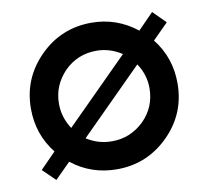

<svg xmlns="http://www.w3.org/2000/svg" viewBox="-57 -500 608 560"><g transform="rotate(-10 247.0 -220.0)"><path d="M67 -3 113 -49C152 -18 197 -3 247 -3C307 -3 358 -24 401 -67C443 -109 464 -160 464 -220C464 -270 449 -315 418 -354L464 -400L427 -437L381 -390C342 -421 297 -437 247 -437C187 -437 136 -416 94 -374C51 -331 30 -280 30 -220C30 -170 45 -125 76 -86L30 -39ZM247 -86C220 -86 195 -93 172 -108L358 -294C373 -272 381 -247 381 -220C381 -183 368 -151 342 -125C315 -99 284 -86 247 -86ZM136 -145C121 -168 113 -193 113 -220C113 -257 126 -288 152 -315C178 -341 210 -354 247 -354C274 -354 299 -346 322 -331Z"/></g></svg>

Font: Kunika
Style: Regular
Weight: 400
Designer: Leo Kuroshita
Foundry: kurogedelic
Version: Version 1.000;PS 001.000;hotconv 1.0.88;makeotf.lib2.5.64775